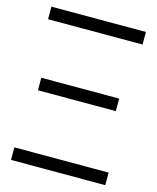

<svg xmlns="http://www.w3.org/2000/svg" viewBox="-110 -804 721 881"><g transform="rotate(15 250.5 -363.5)"><path d="M24.1 -667.6H473V-727.3H24.1ZM27 0H474.8V-59.7H27ZM63.6 -340.6H433.6V-400.2H63.6Z"/></g></svg>

Font: Karasuma Gothic
Style: Light
Weight: 300
Designer: Rasmus Andersson / Ryoko Nishizuka
Foundry: rsms
Version: Version 1.00